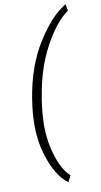

<svg xmlns="http://www.w3.org/2000/svg" viewBox="-109 -845 591 1121"><g transform="rotate(-10 186.0 -284.0)"><path d="M201.5 229.5Q128.5 176 88 40.5Q64 -38 64 -133.5Q64 -202.5 76.5 -280L77.5 -287Q107.5 -475 191.8 -609.5Q276 -744 365.5 -797L372.5 -757.5Q298 -706 229.5 -579.5Q161 -453 135 -288.5L133 -279Q119.5 -194.5 119 -121.5Q119 -47 134 15Q162 137.5 220.5 192Z"/></g></svg>

Font: Roberto Sans Light
Style: Italic
Weight: 300
Italic angle: -11°
Designer: Google
Version: Version 1.00;June 11, 2020;FontCreator 12.0.0.2522 64-bit; t